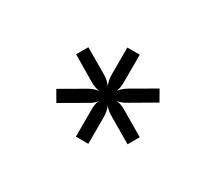

<svg xmlns="http://www.w3.org/2000/svg" viewBox="-70 -841 638 567"><g transform="rotate(30 249.0 -558.0)"><path d="M227.1 -406.2V-498.5Q227.1 -507.3 228.3 -515.4Q229.5 -523.4 232.9 -530.8Q228 -523.9 221.9 -519.3Q215.8 -514.6 208 -510.3L127.4 -463.4L106.4 -499.5L187 -546.4Q195.3 -551.3 203.4 -554Q211.4 -556.6 219.7 -557.6Q204.1 -559.1 187 -569.3L106 -617.2L127 -653.3L208 -606Q224.6 -596.2 234.9 -581.1Q227.1 -597.2 227.1 -617.2V-710H269.5V-617.7Q269.5 -607.9 268.3 -599.9Q267.1 -591.8 263.7 -584Q273.4 -596.2 289.6 -606L370.1 -652.8L390.6 -616.7L310.5 -569.8Q302.2 -564.9 294.7 -561.8Q287.1 -558.6 278.8 -557.6Q287.1 -556.6 294.7 -554Q302.2 -551.3 310.5 -546.4L391.1 -499L370.6 -462.9L289.6 -510.3Q281.2 -515.1 274.7 -520.3Q268.1 -525.4 262.7 -532.2Q269.5 -516.1 269.5 -499V-406.2Z"/></g></svg>

Font: Carlito
Style: Regular
Weight: 400
Designer: Lukasz Dziedzic
Foundry: tyPoland Lukasz Dziedzic
Version: Version 1.103; Beta1; all basic design good, some composites